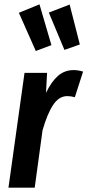

<svg xmlns="http://www.w3.org/2000/svg" viewBox="-20 -865 403 885"><path d="M363 -535 325 -417Q307 -422 290 -422Q252 -422 225 -381.5Q198 -341 176 -264L140 0H19L93 -529H197L192 -437Q217 -489 247.5 -515.5Q278 -542 320 -542Q340 -542 363 -535ZM162 -845 217 -657 145 -630 67 -806ZM301 -844 348 -660 277 -635 205 -807Z"/></svg>

Font: Fira Sans Extra Condensed Medium
Style: Italic
Weight: 500
Width: 3
Italic angle: -8°
Designer: Carrois Corporate & Edenspiekermann AG
Foundry: Carrois Corporate GbR & Edenspiekermann AG
Version: Version 4.203